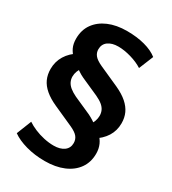

<svg xmlns="http://www.w3.org/2000/svg" viewBox="-215 -829 1014 1132"><g transform="rotate(30 292.0 -262.5)"><path d="M272 191Q203 191 144 174.5Q85 158 48 131L88 30Q110 45 140.5 58Q171 71 205.5 78.5Q240 86 272 86Q316 86 342 67Q368 48 368 14Q368 -10 354 -28Q340 -46 303 -63L167 -124Q120 -145 89.5 -171Q59 -197 45 -228Q31 -259 31 -297Q31 -347 56 -388Q81 -429 130 -459L119 -420Q96 -441 84 -466.5Q72 -492 72 -527Q72 -586 102 -628Q132 -670 185.5 -693Q239 -716 311 -716Q378 -716 432 -701.5Q486 -687 520 -660L480 -562Q446 -584 399 -597.5Q352 -611 312 -611Q269 -611 243 -592Q217 -573 217 -538Q217 -515 231.5 -497Q246 -479 283 -462L419 -401Q467 -379 496.5 -353Q526 -327 540 -296.5Q554 -266 554 -228Q554 -178 529 -138Q504 -98 455 -68L467 -106Q489 -87 501.5 -59.5Q514 -32 514 2Q514 60 484 102.5Q454 145 399.5 168Q345 191 272 191ZM165 -323Q165 -304 173 -287.5Q181 -271 198 -257Q215 -243 242 -230L361 -177Q381 -167 397 -156.5Q413 -146 424 -136L392 -130Q407 -147 413.5 -165.5Q420 -184 420 -202Q420 -221 412.5 -237.5Q405 -254 388 -268Q371 -282 343 -295L224 -348Q205 -357 188.5 -368Q172 -379 161 -389L193 -395Q179 -378 172 -359.5Q165 -341 165 -323Z"/></g></svg>

Font: Nunito Sans 10pt ExtraBold
Style: Regular
Weight: 800
Designer: Vernon Adams
Foundry: Vernon Adams
Version: Version 3.101;gftools[0.9.27]